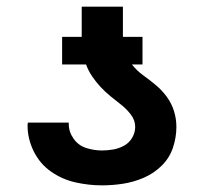

<svg xmlns="http://www.w3.org/2000/svg" viewBox="-20 -550 616 578"><path d="M287 8Q319 8 351 3Q383 -2 413 -15Q443 -28 466.5 -51Q490 -74 500.5 -105Q511 -136 511 -168Q511 -192 504 -215Q497 -238 482.5 -258Q468 -278 449.5 -293.5Q431 -309 411.5 -323Q392 -337 377 -356H409V-439H350Q350 -442 350 -445Q350 -448 350 -451V-530H226V-451Q226 -448 226 -445Q226 -442 226 -439H167V-356H239Q246 -337 257.5 -320Q269 -303 283 -288Q297 -273 313 -260Q329 -247 345 -234.5Q361 -222 374 -205Q387 -188 387 -168Q387 -151 378 -135.5Q369 -120 353.5 -111.5Q338 -103 321 -100Q304 -97 287 -97Q263 -97 239.5 -104.5Q216 -112 201.5 -132.5Q187 -153 187 -177Q187 -179 187 -181H64Q63 -177 63 -172Q63 -132 81.5 -94.5Q100 -57 133.5 -33.5Q167 -10 207 -1Q247 8 287 8Z"/></svg>

Font: Iosevka Sparkle
Style: Bold
Weight: 700
Designer: Belleve Invis
Foundry: Belleve Invis
Version: Version 4.5.0; ttfautohint (v1.8.3)